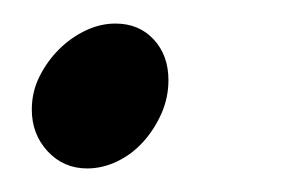

<svg xmlns="http://www.w3.org/2000/svg" viewBox="-20 -130 251 163"><path d="M7 -37Q7 -52 13.5 -65Q20 -78 30 -88Q40 -98 52.5 -104Q65 -110 78 -110Q98 -110 110.5 -96.5Q123 -83 123 -62Q123 -47 117 -33.5Q111 -20 101.5 -9.5Q92 1 79.5 7Q67 13 54 13Q34 13 20.5 -1.5Q7 -16 7 -37Z"/></svg>

Font: Vermiglione Medium
Style: Italic
Weight: 500
Italic angle: -11°
Version: Version 1.000